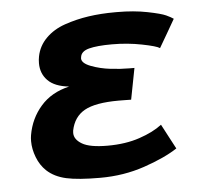

<svg xmlns="http://www.w3.org/2000/svg" viewBox="-43 -543 603 589"><g transform="rotate(-5 259.0 -249.0)"><path d="M482.9 -67.4Q443.4 -41.5 379.4 -19.8Q315.4 2 242.7 2Q174.8 2 138.4 -6.1Q102.1 -14.2 79.1 -35.6Q60.5 -53.2 50.8 -78.6Q41 -104 41 -128.4Q41 -138.2 42.5 -147Q51.3 -197.8 84 -235.1Q116.7 -272.5 171.9 -285.2Q127.4 -290 106.7 -311.3Q85.9 -332.5 85.9 -364.3Q85.9 -375.5 87.9 -385.3Q94.2 -417.5 117.7 -440.9Q141.1 -464.4 176.5 -476.6Q211.9 -488.8 250 -494.4Q288.1 -500 332 -500H338.4Q389.6 -500 431.2 -491.7Q472.7 -483.4 487.5 -476.6Q502.4 -469.7 509.8 -464.4Q501.5 -449.7 484.9 -421.1Q468.3 -392.6 460 -378.4Q450.2 -385.3 406 -394Q361.8 -402.8 314 -402.8Q267.6 -402.8 242.9 -396.2Q218.3 -389.6 216.3 -371.6Q216.3 -371.1 216.1 -369.9Q215.8 -368.7 215.8 -368.2Q215.8 -353 243.7 -342.5Q271.5 -332 302.7 -328.4Q334 -324.7 361.8 -324.7H365.2H367.7H376.5Q373.5 -308.6 367.2 -276.6Q360.8 -244.6 357.9 -228.5Q351.6 -228.5 338.9 -228.8Q326.2 -229 319.8 -229Q247.6 -229 214.1 -210.2Q180.7 -191.4 172.4 -149.4Q171.9 -147 171.9 -142.1Q171.9 -122.1 195.6 -108.2Q219.2 -94.2 273.9 -94.2Q329.6 -94.2 372.8 -108.9Q416 -123.5 442.4 -144Q449.2 -131.3 462.6 -105.7Q476.1 -80.1 482.9 -67.4Z"/></g></svg>

Font: Fantasque Sans Mono
Style: Bold Italic
Weight: 700
Italic angle: -11°
Monospace: yes
Designer: Jany Belluz
Version: Version 1.7.1